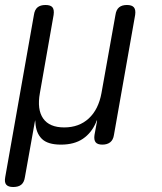

<svg xmlns="http://www.w3.org/2000/svg" viewBox="-28 -570 648 770"><path d="M25 180Q5 180 -3 170.5Q-11 161 -7 140L108 -510Q111 -531 122.5 -540.5Q134 -550 154.5 -550Q175 -550 182.5 -540.5Q190 -531 187 -510L132 -197Q120 -131 145 -95Q170 -59 229.5 -59Q289 -59 328 -95Q367 -131 379 -197L435 -510Q438 -531 449.5 -540.5Q461 -550 481 -550Q501 -550 509 -540.5Q517 -531 514 -510L429 -29Q426 -9 414 0.5Q402 10 382.5 10Q363 10 355.5 0.5Q348 -9 351 -29L360 -78Q362 -88 361 -88Q361 -88 361 -88Q360 -88 357 -79Q339 -37 304.5 -13.5Q270 10 216.5 10Q163 10 139.5 -13.5Q116 -37 114 -79L113 -88L111 -78L72 140Q69 161 57.5 170.5Q46 180 25 180Z"/></svg>

Font: Maple Mono NL Light
Style: Italic
Weight: 300
Italic angle: -10°
Monospace: yes
Designer: subframe7536
Version: Version 7.000